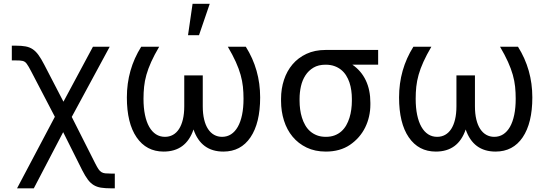

<svg xmlns="http://www.w3.org/2000/svg" viewBox="-20 -793 2892 1017"><path d="M63.2 -551.1Q94.1 -551.1 115.4 -547.2Q136.7 -543.3 153.2 -532.3Q169.7 -521.3 183.9 -501.6Q198.2 -481.9 214.5 -450.3L316.1 -254.3L472.3 -545.5H561.1L360.1 -173.7L485.1 73.9Q494.7 92.7 501.8 103.2Q508.9 113.6 517.4 118.8Q525.9 123.9 537.5 125.2Q549 126.4 567.5 126.4H588.1V204.5H567.5Q536.6 204.5 514.7 201Q492.9 197.4 476.2 187.3Q459.5 177.2 445.5 158.6Q431.5 139.9 416.2 110.1L314.6 -93L159.1 204.5H70.3L270.6 -174.4L145.6 -414.1Q138.1 -428.3 132.3 -438.6Q126.4 -448.9 121.8 -454.9Q117.2 -461.3 112.2 -464.8Q107.2 -468.4 100.5 -470.2Q93.8 -471.9 84.7 -472.5Q75.6 -473 63.2 -473H42.6V-551.1Z M728 -545.5H823.2Q797.2 -501.4 780.9 -465.2Q764.6 -429 755.5 -396.7Q746.4 -364.3 743.3 -333.6Q740.1 -302.9 740.1 -269.9Q740.1 -221.9 747.9 -184.5Q755.7 -147 770.4 -121.1Q785.2 -95.2 806.1 -81.7Q827.1 -68.2 853.7 -68.2Q877.1 -68.2 896 -78.7Q914.8 -89.1 928.1 -109.6Q941.4 -130 948.7 -160.3Q956 -190.7 956 -230.1V-393.5H1054V-230.1Q1054 -190.7 1061.3 -160.3Q1068.5 -130 1082 -109.6Q1095.5 -89.1 1114.3 -78.7Q1133.2 -68.2 1156.2 -68.2Q1182.9 -68.2 1203.8 -81.7Q1224.8 -95.2 1239.5 -121.1Q1254.3 -147 1262.1 -184.5Q1269.9 -221.9 1269.9 -269.9Q1269.9 -302.9 1266.7 -333.6Q1263.5 -364.3 1254.4 -396.7Q1245.4 -429 1229 -465.2Q1212.7 -501.4 1186.8 -545.5H1282Q1358 -424.7 1358 -277Q1358 -141.3 1306.8 -65.7Q1255.7 9.9 1163.4 9.9Q1045.1 9.9 1005 -107.2Q965.2 9.9 846.6 9.9Q755.3 9.9 703.5 -65.7Q652 -140.6 652 -277Q652 -424.7 728 -545.5ZM1000 -772.7H1090.9L1034.1 -606.5H975.9Z M1468.7 -269.9Q1468.7 -322.8 1484.2 -369.9Q1499.6 -416.9 1529.5 -452.1Q1559.3 -487.2 1603.3 -507.8Q1647.4 -528.4 1704.5 -528.4H1983V-450.3H1846.6Q1893.5 -418 1917.6 -367.2Q1941.8 -316.4 1941.8 -248.6V-238.6Q1941.8 -206.7 1934.8 -176.1Q1927.9 -145.6 1914.4 -118.1Q1900.9 -90.6 1880.5 -67.1Q1860.1 -43.7 1833.5 -25.6Q1780.9 9.9 1706 9.9Q1648.4 9.9 1604.2 -11.4Q1560 -32.7 1529.8 -69.1Q1499.6 -105.5 1484.2 -154.3Q1468.7 -203.1 1468.7 -258.5ZM1566.8 -269.9V-258.5Q1566.8 -236.5 1569.8 -213.8Q1572.8 -191.1 1579.4 -169.9Q1585.9 -148.8 1596.6 -130.1Q1607.2 -111.5 1622.7 -97.8Q1638.1 -84.2 1658.7 -76.2Q1679.3 -68.2 1706 -68.2Q1732.2 -68.2 1752.7 -76Q1773.1 -83.8 1788.4 -97.5Q1803.6 -111.2 1814.1 -129.6Q1824.6 -148.1 1831.1 -169.2Q1837.7 -190.3 1840.7 -213.2Q1843.8 -236.2 1843.8 -258.5V-269.9Q1843.8 -291.9 1840.7 -313.9Q1837.7 -335.9 1831 -356Q1824.2 -376.1 1813.4 -393.3Q1802.6 -410.5 1787.1 -423.1Q1771.7 -435.7 1751.2 -443Q1730.8 -450.3 1704.5 -450.3Q1666.5 -450.3 1640.3 -434.7Q1614 -419 1597.7 -393.6Q1581.3 -368.3 1574 -335.9Q1566.8 -303.6 1566.8 -269.9Z M2093.8 -277Q2093.8 -424.7 2169.7 -545.5H2264.9Q2239 -501.4 2222.7 -465.2Q2206.3 -429 2197.3 -396.7Q2188.2 -364.3 2185 -333.6Q2181.8 -302.9 2181.8 -269.9Q2181.8 -221.9 2189.6 -184.5Q2197.4 -147 2212.2 -121.1Q2226.9 -95.2 2247.9 -81.7Q2268.8 -68.2 2295.5 -68.2Q2318.9 -68.2 2337.7 -78.7Q2356.5 -89.1 2369.9 -109.6Q2383.2 -130 2390.4 -160.3Q2397.7 -190.7 2397.7 -230.1V-393.5H2495.7V-230.1Q2495.7 -190.7 2503 -160.3Q2510.3 -130 2523.8 -109.6Q2537.3 -89.1 2556.1 -78.7Q2574.9 -68.2 2598 -68.2Q2624.6 -68.2 2645.6 -81.7Q2666.5 -95.2 2681.3 -121.1Q2696 -147 2703.8 -184.5Q2711.6 -221.9 2711.6 -269.9Q2711.6 -302.9 2708.5 -333.6Q2705.3 -364.3 2696.2 -396.7Q2687.1 -429 2670.8 -465.2Q2654.5 -501.4 2628.6 -545.5H2723.7Q2799.7 -424.7 2799.7 -277Q2799.7 -141.3 2748.6 -65.7Q2697.4 9.9 2605.1 9.9Q2486.9 9.9 2446.7 -107.2Q2407 9.9 2288.4 9.9Q2197.1 9.9 2145.2 -65.7Q2093.8 -140.6 2093.8 -277Z"/></svg>

Font: Inter P
Style: Regular
Weight: 400
Designer: Rasmus Andersson
Foundry: rsms
Version: Version 3.018;git-588b23468